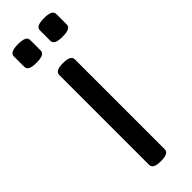

<svg xmlns="http://www.w3.org/2000/svg" viewBox="-238 -713 730 730"><g transform="rotate(-45 127.0 -347.5)"><path d="M85 -20V-503Q85 -525 125 -525H129Q169 -525 169 -503V-20Q169 2 129 2H125Q85 2 85 -20ZM13 -619V-675Q13 -686 23.5 -691.5Q34 -697 57 -697Q80 -697 90.5 -691.5Q101 -686 101 -675V-619Q101 -608 90.5 -602.5Q80 -597 57 -597Q34 -597 23.5 -602.5Q13 -608 13 -619ZM153 -619V-675Q153 -686 163.5 -691.5Q174 -697 197 -697Q220 -697 230.5 -691.5Q241 -686 241 -675V-619Q241 -608 230.5 -602.5Q220 -597 197 -597Q174 -597 163.5 -602.5Q153 -608 153 -619Z"/></g></svg>

Font: Asap Condensed
Style: Regular
Weight: 400
Designer: Pablo Cosgaya
Foundry: Omnibus-Type
Version: Version 1.010; ttfautohint (v1.8)